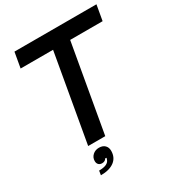

<svg xmlns="http://www.w3.org/2000/svg" viewBox="-223 -897 1131 1235"><g transform="rotate(-30 342.5 -279.5)"><path d="M310 0H183L297 -649H56L76 -763H685L665 -649H424ZM165 172Q233 172 244 136Q245 134 246 131Q247 128 247 124H237Q234 132 225.5 136.5Q217 141 206 141Q190 141 180.5 131.5Q171 122 171 105Q171 79 190 61.5Q209 44 237 44Q265 44 280.5 59.5Q296 75 296 100Q296 150 260 177Q224 204 160 204Z"/></g></svg>

Font: Open Sauce Sans SemiBold Italic
Style: Regular
Weight: 600
Italic angle: -10°
Designer: Alfredo Marco Pradil
Foundry: Creative Sauce Fz LLC
Version: Version 1.477